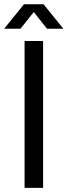

<svg xmlns="http://www.w3.org/2000/svg" viewBox="-47 -902 324 922"><path d="M71 0V-705H160V0ZM-27 -764 68 -881.6H162.2L257.2 -764H178.8L95 -869.6H135.4L51.4 -764Z"/></svg>

Font: TikTok Sans Light
Style: Regular
Weight: 300
Version: Version 4.000